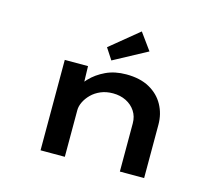

<svg xmlns="http://www.w3.org/2000/svg" viewBox="-110 -941 1247 1085"><g transform="rotate(15 513.5 -398.5)"><path d="M212 0V-529H348L352 -381L309 -374Q327 -415 363 -453Q399 -491 451 -515.5Q503 -540 570 -540Q651 -540 706 -509.5Q761 -479 789.5 -427Q818 -375 818 -312V0H676V-282Q676 -322 656 -352.5Q636 -383 602 -400Q568 -417 525 -417Q485 -417 453.5 -403.5Q422 -390 400 -368Q378 -346 366 -321Q354 -296 354 -273V0H284Q248 0 230 0Q212 0 212 0ZM467 -594 424 -660 591 -797 662 -699Z"/></g></svg>

Font: Lexend Zetta SemiBold
Style: Regular
Weight: 600
Designer: Bonnie Shaver-Troup, Thomas Jockin
Foundry: Lexend
Version: Version 1.007